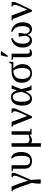

<svg xmlns="http://www.w3.org/2000/svg" viewBox="1704 -2450 959 4409"><g transform="rotate(-90 2183.5 -245.5)"><path d="M-1.5 -437V-459H105Q134.3 -393.1 171.6 -288.8Q209 -184.6 237.8 -85H241.7L324.7 -284.2Q336.4 -310.5 345 -341.3Q353.5 -372.1 353.5 -390.1Q353.5 -410.2 342.3 -421.9Q331.1 -433.6 319.3 -437V-459H413.6Q418.9 -450.7 418.9 -421.9Q418.9 -377 376.5 -283.7L255.4 -8.8Q261.7 29.8 265.6 99.9Q269.5 169.9 269.5 207.5L191.9 212.9L169.4 198.7Q169.4 155.3 174.6 101.3Q179.7 47.4 188 3.9Q124.5 -182.1 103 -240Q81.5 -297.9 62 -345.2Q42.5 -392.6 25.4 -426.3Z M692.9 9.8Q606 9.8 559.8 -33.4Q513.7 -76.7 513.7 -158.7V-424.8L455.1 -437V-459H594.7V-137.7Q594.7 -88.9 620.4 -60.5Q646 -32.2 693.4 -32.2Q753.9 -32.2 781.5 -76.4Q809.1 -120.6 809.1 -225.1Q809.1 -310.1 796.6 -362.8Q784.2 -415.5 751.5 -435.1L751 -470.7Q826.7 -454.6 862.1 -395.8Q897.5 -336.9 897.5 -234.4Q897.5 -118.2 843.5 -54.2Q789.6 9.8 692.9 9.8Z M1374 -459V-34.2L1432.1 -22V0H1298.3L1294.4 -42Q1219.2 9.8 1164.1 9.8Q1125.5 9.8 1099.1 -13.2V213.9H1018.1V-459H1099.1V-130.9Q1099.1 -46.9 1180.2 -46.9Q1231.9 -46.9 1293.5 -68.8V-459Z M1834 -387.7Q1834 -409.2 1822 -420.9Q1810.1 -432.6 1795.9 -437V-459H1892.6Q1901.9 -442.9 1901.9 -420.4Q1901.9 -381.3 1873 -320.8L1715.8 9.8H1681.2L1510.3 -424.8L1475.6 -437V-459H1589.4L1724.1 -99.6L1800.3 -268.6Q1816.9 -305.7 1825.4 -337.4Q1834 -369.1 1834 -387.7Z M2425.3 -22V0H2321.8Q2303.7 -57.6 2289.6 -133.8H2286.6Q2251.5 -66.9 2229 -41.3Q2206.5 -15.6 2179.2 -2.9Q2151.9 9.8 2116.2 9.8Q2043 9.8 2003.2 -50.3Q1963.4 -110.4 1963.4 -221.2Q1963.4 -339.4 2013.4 -405.5Q2063.5 -471.7 2154.3 -471.7Q2216.8 -471.7 2253.4 -440.4Q2290 -409.2 2313 -336.9H2315.9L2350.1 -459H2426.8V-439.5Q2415.5 -421.9 2400.4 -387.2Q2385.3 -352.5 2341.3 -235.8Q2369.1 -115.7 2401.9 -29.3ZM2278.8 -226.1Q2266.1 -336.4 2238.3 -384.5Q2210.4 -432.6 2161.6 -432.6Q2051.8 -432.6 2051.8 -221.2Q2051.8 -131.3 2074.7 -84.7Q2097.7 -38.1 2135.7 -38.1Q2165 -38.1 2188.2 -56.6Q2211.4 -75.2 2230.7 -109.4Q2250 -143.6 2278.8 -226.1Z M2945.3 -511.7H2973.1L2964.4 -418H2822.3V-414.6Q2867.7 -375 2891.8 -322.5Q2916 -270 2916 -213.9Q2916 -109.9 2858.6 -50Q2801.3 9.8 2704.6 9.8Q2605.5 9.8 2546.4 -56.2Q2487.3 -122.1 2487.3 -231Q2487.3 -337.9 2556.9 -398.4Q2626.5 -459 2747.6 -459H2918ZM2709.5 -28.8Q2764.6 -28.8 2795.9 -78.1Q2827.1 -127.4 2827.1 -216.8Q2827.1 -283.7 2811 -336.2Q2794.9 -388.7 2766.6 -418Q2673.8 -418 2624.5 -367.4Q2575.2 -316.9 2575.2 -220.2Q2575.2 -129.9 2611.6 -79.3Q2647.9 -28.8 2709.5 -28.8Z M3156.2 -104.5Q3156.2 -72.8 3167.7 -56.9Q3179.2 -41 3197.8 -41Q3220.2 -41 3252.9 -48.8V-17.1Q3235.8 -4.9 3209 2.4Q3182.1 9.8 3157.2 9.8Q3115.7 9.8 3095.5 -18.1Q3075.2 -45.9 3075.2 -96.2V-424.8L3010.3 -437V-459H3156.2ZM3083 -546.4V-562.5L3116.7 -705.1H3208V-687L3109.9 -546.4Z M3788.1 -204.1Q3788.1 -385.7 3659.7 -436.5V-468.8Q3762.2 -451.7 3819.3 -382.1Q3876.5 -312.5 3876.5 -205.6Q3876.5 -104.5 3834 -47.4Q3791.5 9.8 3714.8 9.8Q3625.5 9.8 3589.8 -82H3585.9Q3550.3 9.8 3460.4 9.8Q3384.3 9.8 3340.3 -47.4Q3296.4 -104.5 3296.4 -205.6Q3296.4 -313.5 3353.8 -382.8Q3411.1 -452.1 3513.2 -468.8V-436.5Q3450.7 -412.1 3417.7 -353.3Q3384.8 -294.4 3384.8 -204.1Q3384.8 -128.9 3410.9 -84.5Q3437 -40 3482.9 -40Q3512.2 -40 3535.9 -68.4Q3559.6 -96.7 3566.9 -144.5L3562.5 -170.9Q3549.3 -245.6 3549.3 -271.5V-296.9H3630.4V-271.5Q3630.4 -244.6 3611.8 -144.5Q3620.1 -95.7 3641.6 -69.1Q3663.1 -42.5 3692.4 -42.5Q3738.3 -42.5 3763.2 -85.2Q3788.1 -127.9 3788.1 -204.1Z M4276.4 -387.7Q4276.4 -409.2 4264.4 -420.9Q4252.4 -432.6 4238.3 -437V-459H4335Q4344.2 -442.9 4344.2 -420.4Q4344.2 -381.3 4315.4 -320.8L4158.2 9.8H4123.5L3952.6 -424.8L3918 -437V-459H4031.7L4166.5 -99.6L4242.7 -268.6Q4259.3 -305.7 4267.8 -337.4Q4276.4 -369.1 4276.4 -387.7Z"/></g></svg>

Font: Tinos
Style: Regular
Weight: 400
Designer: Steve Matteson
Foundry: Monotype Imaging Inc.
Version: Version 1.23